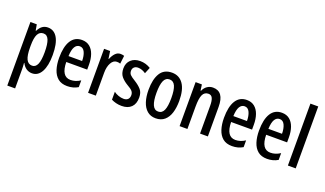

<svg xmlns="http://www.w3.org/2000/svg" viewBox="-89 -1367 3753 2214"><g transform="rotate(20 1787.5 -260.0)"><path d="M275 -550Q352 -550 393 -479Q434 -408 434 -270Q434 -137 393.5 -63.5Q353 10 280 10Q241 10 209.5 -11Q178 -32 158 -72H154Q156 -48 157 -28.5Q158 -9 158 6V240H62V-540H140L153 -467H158Q181 -512 210 -531Q239 -550 275 -550ZM250 -468Q203 -468 180.5 -424Q158 -380 158 -286V-264Q158 -165 180.5 -119Q203 -73 251 -73Q294 -73 315 -121Q336 -169 336 -269Q336 -368 316 -418Q296 -468 250 -468Z M694 -549Q751 -549 789 -518Q827 -487 846 -432.5Q865 -378 865 -309V-248H608Q611 -70 723 -70Q753 -70 782.5 -79Q812 -88 843 -108V-25Q785 10 711 10Q640 10 597 -25.5Q554 -61 534 -123.5Q514 -186 514 -266Q514 -403 559.5 -476Q605 -549 694 -549ZM694 -472Q656 -472 634 -435.5Q612 -399 609 -321H776Q776 -384 756 -428Q736 -472 694 -472Z M1165 -550Q1188 -550 1211 -543L1199 -443Q1182 -450 1157 -450Q1114 -450 1087.5 -402Q1061 -354 1061 -280V0H966V-540H1040L1053 -449H1058Q1075 -493 1102 -521.5Q1129 -550 1165 -550Z M1539 -149Q1539 -72 1497 -31Q1455 10 1380 10Q1342 10 1309.5 1.5Q1277 -7 1252 -20V-117Q1275 -99 1308 -87Q1341 -75 1374 -75Q1407 -75 1425.5 -93Q1444 -111 1444 -145Q1444 -173 1426.5 -193.5Q1409 -214 1362 -240Q1312 -270 1282 -306.5Q1252 -343 1252 -405Q1252 -471 1294.5 -510.5Q1337 -550 1407 -550Q1443 -550 1475 -540.5Q1507 -531 1536 -513L1505 -437Q1483 -452 1459 -461Q1435 -470 1410 -470Q1379 -470 1361.5 -453Q1344 -436 1344 -408Q1344 -379 1361.5 -360.5Q1379 -342 1427 -313Q1477 -282 1508 -246.5Q1539 -211 1539 -149Z M1986 -271Q1986 -189 1966.5 -126Q1947 -63 1905 -26.5Q1863 10 1796 10Q1734 10 1692 -26Q1650 -62 1629.5 -125.5Q1609 -189 1609 -271Q1609 -401 1654.5 -475.5Q1700 -550 1798 -550Q1887 -550 1936.5 -479Q1986 -408 1986 -271ZM1707 -270Q1707 -173 1729 -123Q1751 -73 1798 -73Q1846 -73 1867.5 -122Q1889 -171 1889 -271Q1889 -369 1867.5 -418Q1846 -467 1798 -467Q1750 -467 1728.5 -418Q1707 -369 1707 -270Z M2301 -550Q2436 -550 2436 -363V0H2340V-341Q2340 -402 2325.5 -433.5Q2311 -465 2276 -465Q2227 -465 2206 -420.5Q2185 -376 2185 -274V0H2089V-540H2166L2176 -468H2182Q2199 -507 2230.5 -528.5Q2262 -550 2301 -550Z M2717 -549Q2774 -549 2812 -518Q2850 -487 2869 -432.5Q2888 -378 2888 -309V-248H2631Q2634 -70 2746 -70Q2776 -70 2805.5 -79Q2835 -88 2866 -108V-25Q2808 10 2734 10Q2663 10 2620 -25.5Q2577 -61 2557 -123.5Q2537 -186 2537 -266Q2537 -403 2582.5 -476Q2628 -549 2717 -549ZM2717 -472Q2679 -472 2657 -435.5Q2635 -399 2632 -321H2799Q2799 -384 2779 -428Q2759 -472 2717 -472Z M3147 -549Q3204 -549 3242 -518Q3280 -487 3299 -432.5Q3318 -378 3318 -309V-248H3061Q3064 -70 3176 -70Q3206 -70 3235.5 -79Q3265 -88 3296 -108V-25Q3238 10 3164 10Q3093 10 3050 -25.5Q3007 -61 2987 -123.5Q2967 -186 2967 -266Q2967 -403 3012.5 -476Q3058 -549 3147 -549ZM3147 -472Q3109 -472 3087 -435.5Q3065 -399 3062 -321H3229Q3229 -384 3209 -428Q3189 -472 3147 -472Z M3514 0H3418V-760H3514Z"/></g></svg>

Font: Noto Sans ExtraCondensed Medium
Style: Regular
Weight: 500
Width: 2
Designer: Monotype Design Team
Foundry: Monotype Imaging Inc.
Version: Version 2.013; ttfautohint (v1.8.4.7-5d5b)